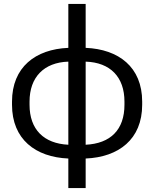

<svg xmlns="http://www.w3.org/2000/svg" viewBox="-20 -790 781 975"><path d="M130 -258V-274C130 -398 203 -473 327 -477V-55C203 -61 130 -132 130 -258ZM612 -274V-258C612 -131 541 -61 415 -55V-477C540 -473 612 -399 612 -274ZM327 15V165H415V15C582 8 702 -82 702 -258V-274C702 -450 582 -540 415 -547V-770H327V-547C160 -540 41 -449 41 -274V-258C41 -83 160 8 327 15Z"/></svg>

Font: Cheyenne Sans
Style: Regular
Weight: 400
Designer: The Public Sans project authors (U.S. Web Design System), Libre Franklin designed by Pablo Impallari and Rodrigo Fuenzal
Foundry: The Cheyenne Sans Project Authors
Version: Version 2.007